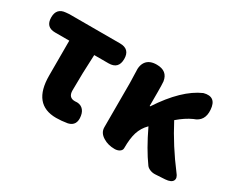

<svg xmlns="http://www.w3.org/2000/svg" viewBox="-93 -858 1386 1160"><g transform="rotate(30 600.5 -277.5)"><path d="M359 14Q195 14 195 -187V-430H96Q30 -430 30 -498Q30 -562 92 -567L115 -569H326H469Q538 -569 538 -500Q538 -430 469 -430H369Q362 -297 362 -180Q362 -130 406 -130Q407 -130 408 -130Q439 -134 458.5 -118.5Q478 -103 483 -72Q494 -6 437 7Q395 14 359 14Z M1012 4Q995 -3 987 -14Q928 -95 868 -221L866 -219Q834 -187 820 -143Q807 -101 807 -35V-33Q807 -18 791 -8Q777 0 759 0Q713 0 679 -21Q640 -44 640 -83V-196V-392Q640 -411 638 -461Q638 -464 638 -465Q633 -514 655.5 -541.5Q678 -569 726 -569Q801 -569 811 -501Q813 -478 813 -427V-331H817Q933 -508 1055 -561Q1137 -583 1143 -495Q1149 -417 1081 -395Q1034 -374 984 -331Q1057 -191 1154 -64Q1177 -37 1167 -17Q1157 3 1116 6L1048 10Q1029 11 1012 4Z"/></g></svg>

Font: GenSenRounded TW H
Style: Regular
Weight: 900
Version: Version 1.501;PS 1;hotconv 16.6.51;makeotf.lib2.5.65220